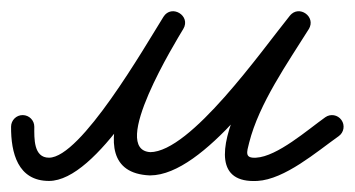

<svg xmlns="http://www.w3.org/2000/svg" viewBox="-41 -306 641 347"><path d="M-21 -77.1C-21.3 -29.9 -8.9 21 47.5 21C134.4 21 245.2 -181.4 290.1 -253.4C297.4 -265.1 291.9 -276.5 282.9 -282C273.9 -287.5 261.2 -287.1 254.2 -275.2C223.7 -223.8 84.6 4.5 229.4 11C229.4 11 229.7 11 229.9 11C230.2 11 230.4 11 230.5 11C328 10.5 453.5 -174.5 515.6 -251.3C523.8 -261.5 518.8 -273.2 510 -279.5C501.1 -285.8 488.4 -286.8 481.4 -275.6C459.1 -240 272.9 29.3 424.2 21C473.7 18.2 531.2 -31.6 571.1 -59.9C580.6 -66.6 582.8 -79.7 576.1 -89.1C569.4 -98.6 556.3 -100.8 546.9 -94.1C514.9 -71.4 460.2 -23.1 421.8 -21C401.2 -19.8 404.7 -30.2 409.3 -48.1C427.2 -119 478.7 -192.1 517 -253.3C524 -264.5 519.6 -275.7 511.4 -281.5C503.2 -287.4 491.2 -287.9 482.9 -277.7C431.3 -213.7 303.5 -31.4 230.2 -31C230.2 -31 230.5 -31 230.8 -31C231 -31 231.3 -31 231.3 -31C155.2 -34.4 277.7 -232.5 290.3 -253.8C297.4 -265.7 292.1 -277 283.1 -282.4C274.2 -287.8 261.7 -287.3 254.4 -275.6C219.8 -220.1 105.2 -21 47.5 -21C19.5 -21 20.9 -56 21 -76.9C21.1 -88.5 11.7 -97.9 0.1 -98C-11.5 -98.1 -20.9 -88.7 -21 -77.1Z"/></svg>

Font: FRB American Cursive Guidelines Arrows Medium
Style: Italic
Weight: 500
Italic angle: -25°
Version: Version 2.0;Modular Font Editor K font №1